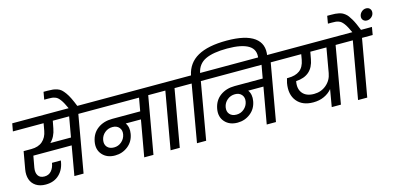

<svg xmlns="http://www.w3.org/2000/svg" viewBox="-85 -1561 4370 2120"><g transform="rotate(-15 2100.0 -500.5)"><path d="M465.8 -567.9Q449.7 -477.1 392.1 -420.9H627.9L668.9 -651.9H481.9ZM25.9 -651.9 42 -740.2H911.1L895 -651.9H773.9L659.2 0H554.2L612.8 -335H174.8L150.9 -203.1Q141.6 -147.9 163.1 -114.5Q184.6 -81.1 235.8 -81.1Q284.2 -81.1 314.2 -115.2Q344.2 -149.4 353 -205.1H454.1Q442.4 -107.9 382.3 -49.6Q322.3 8.8 226.1 8.8Q159.7 8.8 115.2 -20.3Q70.8 -49.3 54.2 -99.1Q37.6 -148.9 48.8 -212.9L84 -411.1H171.9Q252.9 -411.1 300.8 -452.9Q348.6 -494.6 361.8 -567.9L377 -651.9Z M689 -735.8Q670.9 -774.9 657.2 -800.5Q643.6 -826.2 628.9 -845.5Q614.3 -864.7 602.1 -875Q589.8 -885.3 572.3 -891.4Q554.7 -897.5 538.3 -899.2Q522 -900.9 495.6 -900.9H450.7L465.8 -986.8H508.8Q547.4 -986.3 571.5 -983.9Q595.7 -981.4 621.8 -972.4Q647.9 -963.4 665.8 -947.5Q683.6 -931.6 704.6 -902.8Q725.6 -874 744.9 -834.2Q764.2 -794.4 787.6 -735.8Z M1060.5 -191.9Q1108.9 -191.9 1146.2 -223.6Q1183.6 -255.4 1192.9 -303.2Q1202.1 -351.1 1175.5 -382.6Q1148.9 -414.1 1099.6 -414.1Q1048.8 -414.1 1011 -382.6Q973.1 -351.1 963.9 -301.8Q955.6 -252.9 982.2 -222.4Q1008.8 -191.9 1060.5 -191.9ZM847.7 -651.9 862.8 -740.2H1710L1694.8 -651.9H1572.8L1458 0H1352.5L1425.8 -414.1H1252Q1288.1 -362.8 1274.9 -289.1Q1260.3 -203.6 1196 -153.3Q1131.8 -103 1048.8 -103Q956.5 -103 904.8 -161.1Q853 -219.2 868.7 -308.1Q885.3 -400.9 953.9 -451.4Q1022.5 -502 1120.6 -502H1440.9L1467.8 -651.9Z M1653.8 0 1768.6 -651.9H1646.5L1661.6 -740.2H2010.7L1994.6 -651.9H1873.5L1758.8 0Z M2174.3 -651.9 2060.5 0H1955.6L2069.3 -651.9H1947.3L1963.4 -740.2H2085.4Q2113.8 -877 2232.2 -943.4Q2350.6 -1009.8 2563.5 -1009.8Q2780.3 -1009.8 2879.2 -937.5Q2978 -865.2 2953.6 -729L2950.2 -711.9H2848.1L2850.6 -726.1Q2868.7 -828.1 2790.5 -876Q2712.4 -923.8 2547.4 -923.8Q2385.7 -923.8 2298.1 -882.1Q2210.4 -840.3 2189.5 -740.2H2311.5L2296.4 -651.9Z M2460.9 -191.9Q2509.3 -191.9 2546.6 -223.6Q2584 -255.4 2593.3 -303.2Q2602.5 -351.1 2575.9 -382.6Q2549.3 -414.1 2500 -414.1Q2449.2 -414.1 2411.4 -382.6Q2373.5 -351.1 2364.3 -301.8Q2356 -252.9 2382.6 -222.4Q2409.2 -191.9 2460.9 -191.9ZM2248 -651.9 2263.2 -740.2H3110.4L3095.2 -651.9H2973.1L2858.4 0H2752.9L2826.2 -414.1H2652.3Q2688.5 -362.8 2675.3 -289.1Q2660.6 -203.6 2596.4 -153.3Q2532.2 -103 2449.2 -103Q2356.9 -103 2305.2 -161.1Q2253.4 -219.2 2269 -308.1Q2285.6 -400.9 2354.2 -451.4Q2422.9 -502 2521 -502H2841.3L2868.2 -651.9Z M3346.2 -190.9Q3427.7 -190.9 3487.5 -241.5Q3547.4 -292 3561 -372.1L3609.9 -651.9H3425.8L3411.1 -571.8Q3379.4 -389.2 3190.9 -378.9L3189.9 -375Q3174.8 -291.5 3216.8 -241.2Q3258.8 -190.9 3346.2 -190.9ZM3046.9 -651.9 3062 -740.2H3853L3836.9 -651.9H3714.8L3601.1 0H3496.1L3529.8 -196.8Q3493.7 -153.3 3439 -128.2Q3384.3 -103 3314.9 -103Q3190.4 -103 3127.9 -180.2Q3065.4 -257.3 3087.9 -384.8Q3090.3 -398.9 3101.1 -436H3113.8Q3198.7 -436 3247.6 -472.7Q3296.4 -509.3 3311 -589.8L3321.8 -651.9Z M3901.9 0H3796.9L3911.6 -651.9H3789.6L3805.7 -740.2H3929.7Q3912.1 -777.8 3898.7 -803.2Q3885.3 -828.6 3870.8 -847.2Q3856.4 -865.7 3844.2 -875.7Q3832 -885.7 3814.7 -891.8Q3797.4 -897.9 3781 -899.4Q3764.6 -900.9 3738.8 -900.9H3693.8L3708.5 -986.8H3751.5Q3780.3 -986.8 3799.8 -985.4Q3819.3 -983.9 3840.6 -979.5Q3861.8 -975.1 3876.7 -968Q3891.6 -960.9 3908.4 -948Q3925.3 -935.1 3938.5 -917.5Q3951.7 -899.9 3967 -874Q3982.4 -848.1 3997.1 -815.7Q4011.7 -783.2 4028.8 -740.2H4153.8L4138.7 -651.9H4016.6ZM4120.6 -823.2Q4092.3 -823.2 4076.2 -842.3Q4060.1 -861.3 4065.4 -889.2Q4070.8 -917 4093 -936Q4115.2 -955.1 4143.6 -955.1Q4171.4 -955.1 4187.3 -936Q4203.1 -917 4198.7 -889.2Q4194.3 -861.3 4171.4 -842.3Q4148.4 -823.2 4120.6 -823.2Z"/></g></svg>

Font: Poppins Medium
Style: Italic
Weight: 500
Italic angle: -10°
Designer: Ninad Kale (Devanagari), Jonny Pinhorn (Latin)
Foundry: Indian Type Foundry
Version: Version 3.200;PS 1.000;hotconv 16.6.54;makeotf.lib2.5.65590